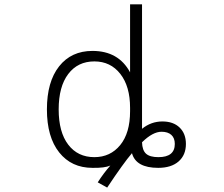

<svg xmlns="http://www.w3.org/2000/svg" viewBox="-20 -770 1040 893"><path d="M418.9 -39.1Q493.2 -39.1 539.1 -95.2Q585 -151.4 585 -252.9V-268.6Q585 -368.2 539.6 -426.3Q494.1 -484.4 418.9 -484.4Q341.8 -484.4 297.4 -425.8Q252.9 -367.2 252.9 -261.2Q252.9 -155.3 297.4 -97.2Q341.8 -39.1 418.9 -39.1ZM640.6 -108.4Q641.6 -71.3 659.2 -55.2Q676.8 -39.1 716.8 -39.1Q793 -39.1 793 -100.6Q793 -127.9 776.9 -142.6Q760.7 -157.2 731.4 -157.2Q690.4 -157.2 640.6 -108.4ZM493.2 0Q466.8 11.7 410.2 10.7Q312.5 10.7 255.4 -61Q198.2 -132.8 198.2 -261.2Q198.2 -389.6 254.9 -461.4Q311.5 -533.2 410.2 -533.2Q531.2 -533.2 585 -433.6V-750H640.6V-170.9Q682.6 -205.1 735.4 -205.1Q786.1 -205.1 815.4 -176.8Q844.7 -148.4 844.7 -100.6Q844.7 -48.8 810.5 -19Q776.4 10.7 715.8 10.7Q612.3 10.7 593.8 -57.6Q553.7 -10.7 478.5 102.5L434.6 78.1Q461.9 35.2 493.2 0Z"/></svg>

Font: Gen Shin Gothic Monospace Light
Style: Regular
Weight: 300
Designer: [Source Han Sans]
Ryoko NISHIZUKA  (kana & ideographs); Paul D. Hunt (Latin, Greek & Cyrillic); Wenlong ZHANG  (bopomofo
Version: Version 1.002.20150607